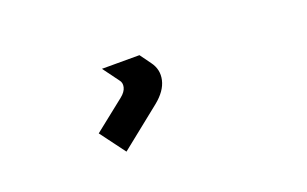

<svg xmlns="http://www.w3.org/2000/svg" viewBox="-46 -185 990 620"><g transform="rotate(-20 449.0 125.0)"><path d="M452.1 -14.2 479 22.9Q500.5 51.8 492.7 86.4Q484.9 121.1 446.8 151.9L306.2 264.2L242.2 178.2L348.1 94.2Q365.2 80.6 368.7 65.7Q372.1 50.8 363.8 41L323.2 -14.2Z"/></g></svg>

Font: Sinkin Sans 900 X Black Italic
Style: Regular
Weight: 950
Italic angle: -112°
Designer: Keith Bates
Foundry: K-Type
Version: Sinkin Sans (version 1.0)  by Keith Bates   •   © 2014   www